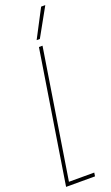

<svg xmlns="http://www.w3.org/2000/svg" viewBox="-173 -920 553 955"><g transform="rotate(-20 104.0 -442.5)"><path d="M-2 0 109 -700H128L20 -19H154L151 0ZM110 -736 188 -885H210L127 -736Z"/></g></svg>

Font: Georama
Style: Italic
Weight: 400
Width: 2
Italic angle: -9°
Designer: Jean-Baptiste Levee
Foundry: Production Type
Version: Version 1.000